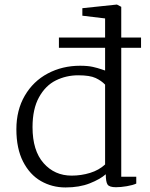

<svg xmlns="http://www.w3.org/2000/svg" viewBox="-20 -812 660 844"><path d="M513 -602V-35H579V-5Q564 2 537.5 6.5Q511 11 490 11Q461 11 453 -0.5Q445 -12 445 -46Q420 -24 374.5 -6Q329 12 268 12Q209 12 160 -16Q111 -44 81.5 -101.5Q52 -159 52 -244Q52 -328 89 -391.5Q126 -455 190 -489Q254 -523 332 -523Q366 -523 388 -518Q410 -513 424 -508Q438 -503 442 -502V-602H239V-647H442V-731L342 -743V-776L494 -792L513 -782V-647H600V-602ZM442 -440Q426 -457 400.5 -469Q375 -481 324 -481Q271 -481 225.5 -458.5Q180 -436 151.5 -384.5Q123 -333 123 -253Q123 -150 171.5 -95Q220 -40 295 -40Q337 -40 376 -52Q415 -64 442 -89Z"/></svg>

Font: Martel UltraLight
Style: Regular
Weight: 250
Designer: Dan Reynolds
Foundry: Dan Reynolds
Version: Version 1.001; ttfautohint (v1.1) -l 5 -r 5 -G 72 -x 0 -D la